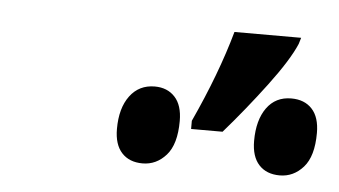

<svg xmlns="http://www.w3.org/2000/svg" viewBox="-30 -869 537 304"><g transform="rotate(5 238.0 -717.0)"><path d="M277 -681Q313 -759 332 -827H438L435 -817Q424 -791 392.5 -749Q361 -707 327 -668H277ZM160 -658Q160 -691 174.5 -710.5Q189 -730 214 -730Q234 -730 246 -717Q258 -704 258 -679Q258 -642 242.5 -624.5Q227 -607 205 -607Q184 -607 172 -620Q160 -633 160 -658ZM378 -658Q378 -691 392 -710.5Q406 -730 431 -730Q452 -730 464 -717Q476 -704 476 -679Q476 -642 460.5 -624.5Q445 -607 423 -607Q402 -607 390 -620Q378 -633 378 -658Z"/></g></svg>

Font: Noto Serif CondExtraBold
Style: Italic
Weight: 800
Width: 3
Italic angle: -12°
Designer: Monotype Design Team
Foundry: Monotype Imaging Inc.
Version: Version 1.001